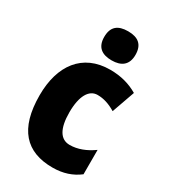

<svg xmlns="http://www.w3.org/2000/svg" viewBox="-193 -867 850 968"><g transform="rotate(30 232.5 -383.0)"><path d="M261 -776C202 -776 170 -751 170 -691C170 -632 204 -607 261 -607C317 -607 352 -632 352 -691C352 -751 319 -776 261 -776ZM273 10C335 10 384 -7 426 -39V-181C383 -150 337 -132 291 -132C238 -132 208 -178 208 -274C208 -370 239 -421 288 -421C324 -421 357 -410 394 -388L441 -521C395 -548 343 -563 280 -563C119 -563 35 -447 35 -274C35 -78 119 10 273 10Z"/></g></svg>

Font: Noto Sans Condensed Black
Style: Regular
Weight: 900
Width: 3
Designer: Monotype Design Team
Foundry: Monotype Imaging Inc.
Version: Version 2.013